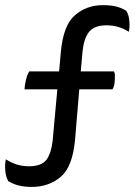

<svg xmlns="http://www.w3.org/2000/svg" viewBox="-56 -571 528 753"><path d="M58.6 -291Q50.8 -279.3 45.9 -257.8Q41 -237.3 40 -220.7Q83 -220.7 168.9 -220.7Q164.1 -170.9 150.4 -18.6Q145.5 27.3 127 54.7Q107.4 81.1 57.6 81.1Q32.2 81.1 9.8 74.2Q-11.7 67.4 -33.2 53.7Q-36.1 67.4 -36.1 82Q-36.1 90.8 -35.2 98.6Q-33.2 123 -23.4 139.6Q-5.9 150.4 16.6 156.2Q39.1 162.1 68.4 162.1Q134.8 162.1 181.6 123Q228.5 84 238.3 -22.5Q244.1 -87.9 254.9 -220.7Q287.1 -220.7 384.8 -220.7Q389.6 -226.6 392.6 -240.2Q394.5 -252.9 394.5 -265.6Q394.5 -272.5 394.5 -279.3Q393.6 -286.1 390.6 -291Q347.7 -291 260.7 -291Q262.7 -310.5 267.6 -368.2Q272.5 -418 292 -444.3Q312.5 -471.7 361.3 -471.7Q384.8 -471.7 406.2 -465.8Q427.7 -460 449.2 -446.3Q452.1 -459 452.1 -473.6Q452.1 -481.4 451.2 -489.3Q449.2 -512.7 439.5 -528.3Q421.9 -540 398.4 -545.9Q376 -550.8 346.7 -550.8Q284.2 -550.8 238.3 -511.7Q192.4 -472.7 182.6 -367.2Q180.7 -341.8 175.8 -291Q146.5 -291 58.6 -291Z"/></svg>

Font: cl
Style: Regular
Weight: 400
Designer: Mitja Miklavcic
Version: Version 1.0